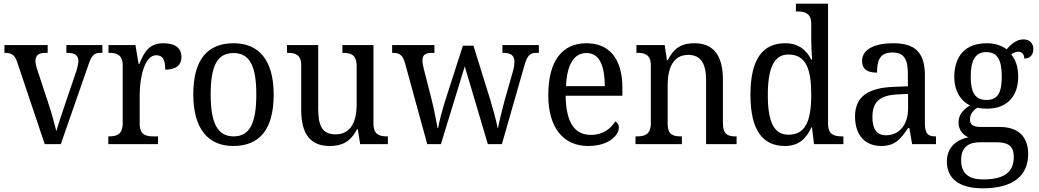

<svg xmlns="http://www.w3.org/2000/svg" viewBox="-20 -780 5622 1039"><path d="M74 -441 222 0H309L454 -416C475 -480 487 -494 523 -494H534V-536H339V-494H346C384 -494 404 -480 404 -451C404 -435 400 -418 393 -395L329 -207C312 -155 292 -98 285 -70C276 -105 259 -171 242 -220L180 -408C175 -424 172 -437 172 -451C172 -480 189 -494 225 -494H238V-536H4V-494C43 -494 60 -484 74 -441Z M566 0H835V-42H810C770 -42 736 -50 736 -109V-270C736 -353 760 -481 825 -481C861 -481 874 -458 874 -403C937 -403 962 -431 962 -472C962 -518 930 -546 864 -546C785 -546 759 -495 734 -434H730L713 -536H567V-494H570C610 -494 644 -485 644 -426V-114C644 -51 611 -42 569 -42H566Z M1242 10C1386 10 1461 -81 1461 -269C1461 -456 1379 -546 1245 -546C1101 -546 1026 -456 1026 -269C1026 -81 1108 10 1242 10ZM1244 -42C1154 -42 1120 -120 1120 -269C1120 -418 1153 -493 1243 -493C1334 -493 1367 -418 1367 -269C1367 -120 1335 -42 1244 -42Z M1764 10C1825 10 1875 -8 1912 -81H1916L1929 0H2079V-42H2076C2036 -42 2001 -50 2001 -109V-536H1833V-494H1836C1877 -494 1910 -485 1910 -422V-216C1910 -118 1876 -53 1796 -53C1723 -53 1702 -101 1702 -190V-536H1533V-494H1536C1577 -494 1610 -485 1610 -427V-186C1610 -49 1664 10 1764 10Z M2171 -441 2292 0H2366L2495 -421L2620 0H2696L2815 -416C2833 -483 2848 -494 2884 -494H2896V-536H2699V-494H2705C2745 -494 2764 -479 2764 -445C2764 -434 2761 -412 2756 -395L2710 -234C2693 -170 2681 -120 2675 -87H2673C2667 -120 2648 -191 2634 -237L2542 -533H2485L2388 -231C2373 -183 2356 -120 2351 -87H2348C2342 -120 2328 -192 2316 -240L2273 -409C2269 -424 2266 -441 2266 -452C2266 -485 2284 -494 2321 -494H2331V-536H2102V-494H2105C2141 -494 2158 -484 2171 -441Z M3163 10C3276 10 3329 -49 3329 -90C3329 -107 3319 -119 3309 -123C3287 -85 3243 -50 3179 -50C3090 -50 3043 -115 3041 -262H3348V-306C3348 -464 3275 -546 3154 -546C3022 -546 2947 -451 2947 -264C2947 -91 3027 10 3163 10ZM3253 -314H3043C3048 -430 3085 -493 3154 -493C3226 -493 3252 -421 3253 -314Z M3419 0H3670V-42H3665C3625 -42 3593 -49 3593 -109V-320C3593 -406 3620 -483 3704 -483C3775 -483 3801 -432 3801 -346V0H3966V-42H3961C3920 -42 3892 -51 3892 -114V-350C3892 -487 3835 -546 3738 -546C3676 -546 3630 -527 3594 -455H3589L3577 -536H3424V-494H3429C3469 -494 3502 -485 3502 -426V-114C3502 -51 3468 -42 3427 -42H3419Z M4228 10C4301 10 4343 -29 4371 -91H4374L4385 0H4544V-42H4536C4495 -42 4461 -51 4461 -110V-760H4287V-718H4295C4335 -718 4370 -709 4370 -650V-566C4370 -532 4372 -490 4375 -458H4370C4343 -510 4301 -546 4229 -546C4107 -546 4041 -460 4041 -267C4041 -75 4107 10 4228 10ZM4247 -51C4167 -51 4135 -122 4135 -266C4135 -408 4167 -485 4246 -485C4341 -485 4370 -408 4370 -267C4370 -126 4339 -51 4247 -51Z M4749 10C4826 10 4855 -30 4894 -87H4901L4916 0H5045V-42H5042C5000 -42 4985 -58 4985 -114V-373C4985 -500 4928 -546 4814 -546C4718 -546 4645 -516 4645 -450C4645 -406 4673 -387 4726 -387C4726 -451 4740 -496 4809 -496C4882 -496 4893 -446 4893 -373V-313L4817 -310C4676 -305 4607 -256 4607 -150C4607 -41 4668 10 4749 10ZM4774 -48C4724 -48 4701 -83 4701 -145C4701 -223 4734 -264 4836 -269L4894 -272V-191C4894 -106 4847 -48 4774 -48Z M5298 239C5466 239 5544 168 5544 53C5544 -29 5501 -93 5390 -93H5288C5243 -93 5229 -107 5229 -134C5229 -164 5248 -184 5269 -197C5282 -194 5306 -192 5321 -192C5435 -192 5490 -265 5490 -365C5490 -423 5474 -458 5452 -486C5464 -494 5475 -500 5491 -500C5514 -500 5523 -481 5523 -463C5557 -463 5572 -487 5572 -515C5572 -543 5554 -567 5518 -567C5476 -567 5444 -532 5427 -513C5406 -531 5366 -546 5321 -546C5202 -546 5144 -476 5144 -361C5144 -294 5176 -234 5229 -210C5189 -184 5167 -157 5167 -117C5167 -74 5194 -49 5220 -37C5159 -25 5104 15 5104 94C5104 185 5168 239 5298 239ZM5318 -239C5258 -239 5233 -279 5233 -364C5233 -454 5258 -498 5317 -498C5378 -498 5401 -456 5401 -365C5401 -278 5379 -239 5318 -239ZM5300 191C5210 191 5181 147 5181 87C5181 9 5231 -10 5281 -10H5373C5433 -10 5466 8 5466 69C5466 139 5430 191 5300 191Z"/></svg>

Font: Noto Serif Armenian SemiCondensed
Style: Regular
Weight: 400
Width: 4
Designer: Monotype Design Team
Foundry: Monotype Imaging Inc.
Version: Version 2.008